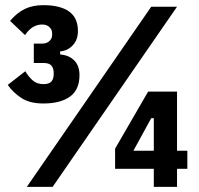

<svg xmlns="http://www.w3.org/2000/svg" viewBox="-20 -724 770 744"><path d="M111 -555H143Q161 -555 171.5 -565Q182 -575 182 -588V-596Q182 -609 171.5 -619Q161 -629 143 -629Q124 -629 107.5 -619Q91 -609 77 -588L19 -643Q45 -674 75.5 -689Q106 -704 148 -704Q213 -704 247.5 -679.5Q282 -655 282 -604Q282 -570 262 -548.5Q242 -527 213 -525V-513Q248 -510 268 -489.5Q288 -469 288 -433Q288 -376 251 -349.5Q214 -323 148 -323Q95 -323 62.5 -344.5Q30 -366 10 -395L78 -448Q89 -429 105.5 -413.5Q122 -398 148 -398Q171 -398 179.5 -408.5Q188 -419 188 -435V-443Q188 -459 179.5 -469.5Q171 -480 148 -480H111ZM184 0H84L566 -698H666ZM666 0H576V-70H426V-148L554 -369H666V-140H706V-70H666ZM576 -140V-266H566L497 -140Z"/></svg>

Font: IBM Plex Sans Condensed
Style: Bold
Weight: 700
Width: 3
Designer: Mike Abbink, Paul van der Laan, Pieter van Rosmalen
Foundry: Bold Monday
Version: Version 3.201